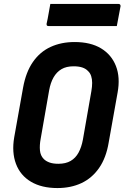

<svg xmlns="http://www.w3.org/2000/svg" viewBox="-20 -933 640 973"><path d="M358 -720Q439 -720 492 -688Q545 -656 567.5 -598.5Q590 -541 576 -464L531 -212Q518 -133 482 -81.5Q446 -30 392.5 -5Q339 20 271 20Q191 20 137 -12Q83 -44 61 -102.5Q39 -161 52 -237L97 -489Q111 -567 146.5 -618.5Q182 -670 236 -695Q290 -720 358 -720ZM186 -229Q180 -197 182.5 -170.5Q185 -144 202 -127Q213 -116 231 -109.5Q249 -103 276 -103Q313 -103 338 -117.5Q363 -132 378 -159.5Q393 -187 400 -225L443 -471Q447 -494 447 -513Q447 -532 442 -547.5Q437 -563 426 -573Q415 -585 397 -591Q379 -597 353 -597Q316 -597 291.5 -582.5Q267 -568 251.5 -541Q236 -514 229 -475ZM235 -913H581Q586 -913 588.5 -910Q591 -907 591 -902Q586 -876 581.5 -851.5Q577 -827 572 -801H226Q222 -801 219.5 -802.5Q217 -804 216.5 -806.5Q216 -809 216 -812Q222 -838 226 -862.5Q230 -887 235 -913Z"/></svg>

Font: RecMonoLinear Nerd Font Mono
Style: Bold Italic
Weight: 700
Italic angle: -10°
Monospace: yes
Version: Version 1.085; ttfautohint (v1.8.4.7-5d5b);Nerd Fonts 3.2.1